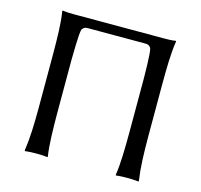

<svg xmlns="http://www.w3.org/2000/svg" viewBox="-101 -797 952 910"><g transform="rotate(15 375.0 -342.0)"><path d="M597.7 -683.6Q625 -683.6 639.2 -685.3Q653.3 -687 653.3 -687L654.3 -683.6Q647.5 -641.1 645.5 -586.2Q643.6 -531.2 643.6 -471.7V-212.4Q643.6 -152.8 646 -99.1Q648.4 -45.4 655.3 0L653.3 2.9Q653.3 2.9 639.2 1.5Q625 0 597.7 0Q570.3 0 556.6 1.5Q543 2.9 543 2.9L542 0Q548.3 -42.5 550.3 -97.7Q552.2 -152.8 552.2 -212.4V-471.7Q552.2 -478 551.8 -498.8Q551.3 -519.5 550.8 -544.9Q550.3 -570.3 548.6 -592Q546.9 -613.8 543.9 -623Q538.1 -630.9 533 -634Q527.8 -637.2 516.1 -637.2H234.4Q222.7 -637.2 217.5 -634Q212.4 -630.9 206.5 -623Q203.6 -613.8 201.9 -592Q200.2 -570.3 199.7 -544.9Q199.2 -519.5 198.7 -498.8Q198.2 -478 198.2 -471.7V-212.4Q198.2 -152.8 200.2 -97.7Q202.1 -42.5 208.5 0L207.5 2.9Q207.5 2.9 193.8 1.5Q180.2 0 152.8 0Q126.5 0 111.8 1.5Q97.2 2.9 97.2 2.9L95.2 0Q102.1 -45.4 104.5 -99.1Q106.9 -152.8 106.9 -212.4V-471.7Q106.9 -531.2 105 -586.2Q103 -641.1 96.2 -683.6L97.2 -687Q97.2 -687 111.8 -685.3Q126.5 -683.6 152.8 -683.6Z"/></g></svg>

Font: Kurinto Seri
Style: Regular
Weight: 400
Designer: Kurinto was developed by Clint Goss from a range of fonts that are compatible with the SIL Open Font License Version 1.1
Foundry: Clinton F. Goss
Version: Version 2.196; July 25, 2020